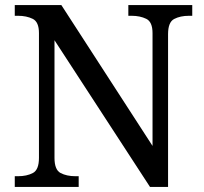

<svg xmlns="http://www.w3.org/2000/svg" viewBox="-20 -734 803 754"><path d="M38 0V-42H51Q85 -42 109 -54.5Q133 -67 133 -114V-604Q133 -648 108.5 -660Q84 -672 51 -672H38V-714H221L579 -161V-604Q579 -648 554.5 -660Q530 -672 497 -672H484V-714H735V-672H722Q688 -672 664 -659.5Q640 -647 640 -600V0H569L194 -576V-114Q194 -67 218 -54.5Q242 -42 276 -42H289V0Z"/></svg>

Font: Noto Naskh Arabic UI
Style: Regular
Weight: 400
Designer: Monotype Design Team, David Williams, Mohamad Dakak and Nizar Qandah
Foundry: Monotype Imaging Inc.
Version: Version 2.014